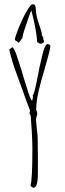

<svg xmlns="http://www.w3.org/2000/svg" viewBox="-20 -872 307 907"><path d="M124 4Q133 -20 133 -171Q133 -200 130 -254L125 -325L119 -338L122 -350Q116 -364 104 -397Q92 -430 80 -464Q44 -559 33 -601Q27 -621 24 -638L38 -649Q48 -647 67 -585Q82 -541 94 -498L106 -460Q124 -398 132 -396L136 -414L134 -419Q142 -429 154 -490Q167 -560 179 -608Q192 -664 205 -664Q210 -664 214 -661Q218 -658 218 -654Q218 -639 188 -536Q173 -487 163 -444Q151 -393 151 -353Q156 -343 156 -336Q156 -331 153 -322Q150 -313 150 -307Q150 -302 154 -262Q158 -235 158 -216Q158 -172 159 -137V-57V-53Q159 15 138 15Q135 15 130 11Q125 7 124 4ZM156 -673Q151 -737 128 -823Q124 -817 94 -727Q86 -701 86 -693L69 -670L50 -683Q51 -698 68 -740Q85 -782 105 -817Q125 -852 134 -852Q149 -852 149 -831Q149 -798 167 -750L178 -714L177 -708L185 -693L184 -688Q185 -684 186.5 -681.5Q188 -679 188 -677Q188 -668 170 -665Z"/></svg>

Font: Amatic SC
Style: Regular
Weight: 400
Designer: Multiple Designers
Foundry: Vernon Adams
Version: Version 2.505